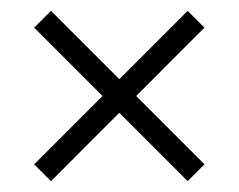

<svg xmlns="http://www.w3.org/2000/svg" viewBox="-20 -480 440 354"><path d="M43 -177 169 -303 43 -429 74 -460 200 -334 326 -460 357 -429 231 -303 357 -177 326 -146 200 -272 74 -146Z"/></svg>

Font: Ek Mukta ExtraLight
Style: Regular
Weight: 275
Designer: Girish Dalvi and Yashodeep Gholap
Foundry: Ek Type
Version: Version 2.538;PS 1.002;hotconv 16.6.51;makeotf.lib2.5.65220;